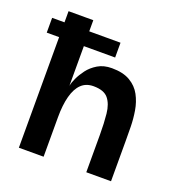

<svg xmlns="http://www.w3.org/2000/svg" viewBox="-108 -654 695 744"><g transform="rotate(20 239.0 -281.5)"><path d="M328 0V-155Q328 -202 324 -240.5Q320 -279 302 -301Q284 -323 241 -323Q210 -323 190.5 -304Q171 -285 161.5 -249Q152 -213 152 -163V-293Q151 -287 153 -297Q155 -307 163.5 -325.5Q172 -344 187 -364Q202 -384 226 -398.5Q250 -413 284 -413Q330 -413 359 -396Q388 -379 403 -351Q418 -323 423.5 -290Q429 -257 429.5 -224.5Q430 -192 430 -165V0ZM50 0V-563H152V0ZM281 -456H-1V-517H281Z"/></g></svg>

Font: Darker Grotesque
Style: Bold
Weight: 700
Designer: Gabriel Lam
Foundry: TypeRant
Version: Version 1.000;gftools[0.9.28]